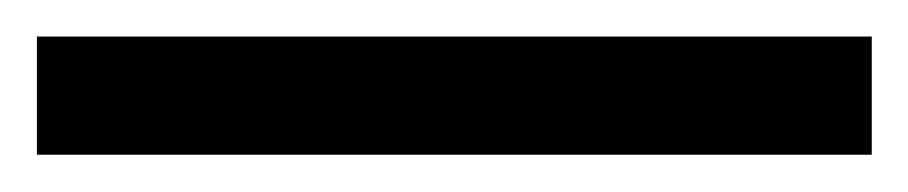

<svg xmlns="http://www.w3.org/2000/svg" viewBox="-22 70 492 104"><path d="M450.2 153.8H-2V89.8H450.2Z"/></svg>

Font: f01899195
Style: Regular
Weight: 400
Foundry: Ascender Corporation
Version: Version 1.10